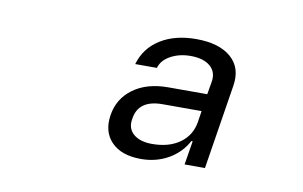

<svg xmlns="http://www.w3.org/2000/svg" viewBox="-44 -813 688 436"><g transform="rotate(10 300.0 -595.0)"><path d="M301 -450Q256 -450 233 -473.5Q210 -497 216 -536Q222 -575 253.5 -598Q285 -621 334 -621H424L429 -650Q433 -673 417.5 -686.5Q402 -700 372 -700Q346 -700 326 -689Q306 -678 301 -660H251Q262 -698 295.5 -719Q329 -740 378 -740Q431 -740 458.5 -716Q486 -692 479 -650L448 -455H401L410 -510H407Q392 -482 364 -466Q336 -450 301 -450ZM320 -488Q359 -488 384 -506Q409 -524 414 -555L418 -581H328Q272 -581 266 -536Q262 -514 277 -501Q292 -488 320 -488Z"/></g></svg>

Font: JetBrains Mono NL
Style: Italic
Weight: 400
Italic angle: -9°
Monospace: yes
Designer: Philipp Nurullin, Konstantin Bulenkov
Foundry: JetBrains
Version: Version 2.305; ttfautohint (v1.8.4.7-5d5b)